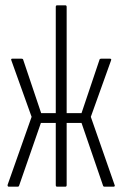

<svg xmlns="http://www.w3.org/2000/svg" viewBox="-20 -703 461 723"><path d="M13 0Q10 0 9 -2.5Q8 -5 9 -8L99 -263L23 -475Q20 -482 26 -482H61Q66 -482 67 -479L135 -277H190V-677Q190 -683 195 -683H226Q231 -683 231 -677V-277H287L355 -479Q356 -482 361 -482H394Q401 -482 398 -475L322 -263L411 -8Q413 -5 412 -2.5Q411 0 408 0H374Q369 0 368 -4L287 -240H231V-6Q231 0 226 0H195Q190 0 190 -6V-240H134L52 -4Q51 0 46 0Z"/></svg>

Font: Sofia Sans Extra Condensed Light
Style: Regular
Weight: 300
Designer: Botio Nikoltchev, Ani Petrova
Foundry: lettersoup
Version: Version 4.101